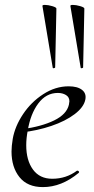

<svg xmlns="http://www.w3.org/2000/svg" viewBox="-20 -751 383 783"><path d="M27 -133Q27 -155 32 -185Q41 -236 74 -285.5Q107 -335 156.5 -367Q206 -399 260 -399Q296 -399 314.5 -384.5Q333 -370 328 -345Q322 -314 284.5 -285.5Q247 -257 189.5 -237.5Q132 -218 68 -211L70 -224Q150 -235 201 -260Q252 -285 261 -324Q263 -334 263 -338Q263 -355 249 -363.5Q235 -372 216 -372Q168 -372 136 -329Q104 -286 93 -218Q87 -187 87 -159Q87 -97 114.5 -59.5Q142 -22 193 -22Q250 -22 294 -55H296Q299 -55 301.5 -52Q304 -49 301 -46Q231 12 155 12Q92 12 59.5 -28.5Q27 -69 27 -133ZM163 -731Q176 -731 193 -726Q210 -721 210 -716L205 -476Q205 -474 200 -473Q195 -472 195 -475L153 -727Q153 -731 163 -731ZM277 -731Q290 -731 307 -726Q324 -721 324 -716L319 -476Q319 -474 314 -473Q309 -472 309 -475L267 -727Q267 -731 277 -731Z"/></svg>

Font: Cormorant Infant
Style: Italic
Weight: 400
Italic angle: -10°
Designer: Christian Thalmann (Catharsis Fonts)
Foundry: Catharsis Fonts
Version: Version 4.000